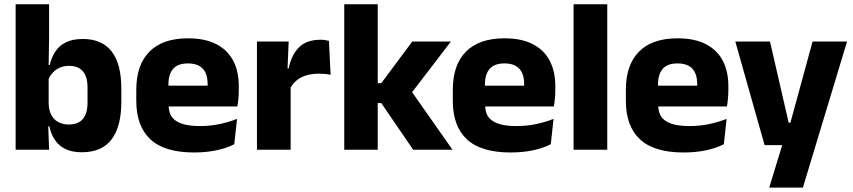

<svg xmlns="http://www.w3.org/2000/svg" viewBox="-20 -680 3876 872"><path d="M351.5 11.5Q307.5 11.5 277.5 -3Q247.5 -17.5 229.5 -44.2Q211.5 -71 204 -106.5H164.5L201 -209.5Q202 -179 213 -158Q224 -137 244.5 -125.8Q265 -114.5 292.5 -114.5Q334.5 -114.5 356 -139.2Q377.5 -164 377.5 -213.5V-283Q377.5 -332 356.2 -356.5Q335 -381 293 -381Q269.5 -381 250.2 -372Q231 -363 217.8 -348.2Q204.5 -333.5 198.5 -314.5L164 -385H206Q213.5 -418 230.5 -444.8Q247.5 -471.5 278.2 -487.2Q309 -503 356.5 -503Q442.5 -503 486.8 -446.8Q531 -390.5 531 -278V-218Q531 -104.5 486.5 -46.5Q442 11.5 351.5 11.5ZM51 0V-660.5H203V-513.5L200.5 -356L201 -342.5V-154L198.5 -124.5L203 0Z M861 12.5Q727 12.5 663 -47.2Q599 -107 599 -221.5V-272.5Q599 -385.5 659 -445.8Q719 -506 833.5 -506Q910.5 -506 961.8 -479.8Q1013 -453.5 1038.8 -405Q1064.5 -356.5 1064.5 -288.5V-272Q1064.5 -253 1062.8 -233.2Q1061 -213.5 1058 -196.5H920Q922 -225.5 922.5 -251.2Q923 -277 923 -298Q923 -328.5 913.5 -349.2Q904 -370 884.2 -381Q864.5 -392 833.5 -392Q787.5 -392 766.2 -367.2Q745 -342.5 745 -297V-252L746 -235.5V-200.5Q746 -181.5 752.2 -164.5Q758.5 -147.5 774.2 -134.8Q790 -122 817.8 -114.8Q845.5 -107.5 888.5 -107.5Q934 -107.5 976 -116.2Q1018 -125 1056.5 -140L1044 -25Q1010 -7.5 963.5 2.5Q917 12.5 861 12.5ZM680 -196.5V-291H1027V-196.5Z M1297 -276 1255 -369H1291Q1303 -430 1337.8 -464.8Q1372.5 -499.5 1436 -499.5Q1447 -499.5 1456.2 -498Q1465.5 -496.5 1474 -494.5L1481.5 -340Q1471 -343 1457 -344.2Q1443 -345.5 1428.5 -345.5Q1379.5 -345.5 1346 -327.2Q1312.5 -309 1297 -276ZM1147 0V-491.5H1291L1284.5 -334.5L1300 -332.5V0Z M1856.5 0 1711.5 -212H1671.5V-302H1711.5L1852.5 -491.5H2028L1841 -247.5V-276.5L2035 0ZM1543.5 0V-660.5H1695.5V0Z M2298.5 12.5Q2164.5 12.5 2100.5 -47.2Q2036.5 -107 2036.5 -221.5V-272.5Q2036.5 -385.5 2096.5 -445.8Q2156.5 -506 2271 -506Q2348 -506 2399.2 -479.8Q2450.5 -453.5 2476.2 -405Q2502 -356.5 2502 -288.5V-272Q2502 -253 2500.2 -233.2Q2498.5 -213.5 2495.5 -196.5H2357.5Q2359.5 -225.5 2360 -251.2Q2360.5 -277 2360.5 -298Q2360.5 -328.5 2351 -349.2Q2341.5 -370 2321.8 -381Q2302 -392 2271 -392Q2225 -392 2203.8 -367.2Q2182.5 -342.5 2182.5 -297V-252L2183.5 -235.5V-200.5Q2183.5 -181.5 2189.8 -164.5Q2196 -147.5 2211.8 -134.8Q2227.5 -122 2255.2 -114.8Q2283 -107.5 2326 -107.5Q2371.5 -107.5 2413.5 -116.2Q2455.5 -125 2494 -140L2481.5 -25Q2447.5 -7.5 2401 2.5Q2354.5 12.5 2298.5 12.5ZM2117.5 -196.5V-291H2464.5V-196.5Z M2585 0V-660.5H2738V0Z M3084.5 12.5Q2950.5 12.5 2886.5 -47.2Q2822.5 -107 2822.5 -221.5V-272.5Q2822.5 -385.5 2882.5 -445.8Q2942.5 -506 3057 -506Q3134 -506 3185.2 -479.8Q3236.5 -453.5 3262.2 -405Q3288 -356.5 3288 -288.5V-272Q3288 -253 3286.2 -233.2Q3284.5 -213.5 3281.5 -196.5H3143.5Q3145.5 -225.5 3146 -251.2Q3146.5 -277 3146.5 -298Q3146.5 -328.5 3137 -349.2Q3127.5 -370 3107.8 -381Q3088 -392 3057 -392Q3011 -392 2989.8 -367.2Q2968.5 -342.5 2968.5 -297V-252L2969.5 -235.5V-200.5Q2969.5 -181.5 2975.8 -164.5Q2982 -147.5 2997.8 -134.8Q3013.5 -122 3041.2 -114.8Q3069 -107.5 3112 -107.5Q3157.5 -107.5 3199.5 -116.2Q3241.5 -125 3280 -140L3267.5 -25Q3233.5 -7.5 3187 2.5Q3140.5 12.5 3084.5 12.5ZM2903.5 -196.5V-291H3250.5V-196.5Z M3642 -122.5 3560 -87 3670.5 -491.5H3827L3626.5 172H3473.5L3550 -78L3622 -21H3452.5L3319.5 -491.5H3477L3562 -122.5Z"/></svg>

Font: Anek Latin
Style: Bold
Weight: 700
Designer: Yesha Goshar
Foundry: Ek Type
Version: Version 1.003